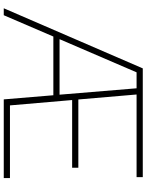

<svg xmlns="http://www.w3.org/2000/svg" viewBox="101 -881 780 1022"><g transform="rotate(90 491.0 -370.0)"><path d="M541 -33H928V0H509L487 -264H174.5L61 0H24L344 -740H923V-707H483L509.5 -397H873V-364H512.5ZM188.5 -297H484L450 -707H365Z"/></g></svg>

Font: Encode Sans Expanded Thin
Style: Regular
Weight: 250
Width: 7
Designer: Multiple Designers
Foundry: Impallari Type
Version: Version 2.000